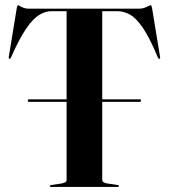

<svg xmlns="http://www.w3.org/2000/svg" viewBox="-20 -734 663 754"><path d="M89 -339Q89 -341.5 90.2 -342.8Q91.5 -344 94 -344H528.5Q531.5 -344 532.8 -342.8Q534 -341.5 534 -339Q534 -337 532.8 -335.5Q531.5 -334 528.5 -334H94Q91.5 -334 90.2 -335.5Q89 -337 89 -339ZM91.5 -700H527.5Q538 -700 547 -703.2Q556 -706.5 562.8 -710Q569.5 -713.5 572 -713.5Q573.5 -713.5 574.5 -711.8Q575.5 -710 577 -703L608.5 -511Q609.5 -507.5 608.8 -505.5Q608 -503.5 606.5 -503Q605 -502.5 603.2 -503.5Q601.5 -504.5 600.5 -507Q568 -585.5 541 -624.8Q514 -664 489.8 -677Q465.5 -690 442 -690H381.5V-27.5Q381.5 -21.5 386.5 -18.5Q391.5 -15.5 401 -13.5L441.5 -7.5Q447.5 -6.5 447.5 -3.5Q447.5 0 442.5 0H180.5Q178 0 176.8 -1Q175.5 -2 175.5 -3.5Q175.5 -6.5 181.5 -7.5L222 -13.5Q232 -15.5 236.8 -18.5Q241.5 -21.5 241.5 -27.5V-690H181Q158 -690 134 -675.5Q110 -661 82.8 -621.5Q55.5 -582 22.5 -507Q21.5 -504.5 19.8 -503.5Q18 -502.5 16.5 -503Q15 -503.5 14.5 -505.5Q14 -507.5 14.5 -511L46 -703Q47.5 -710 48.8 -711.8Q50 -713.5 51 -713.5Q53 -713.5 58.8 -710Q64.5 -706.5 73 -703.2Q81.5 -700 91.5 -700Z"/></svg>

Font: Fraunces 120pt SemiBold
Style: Regular
Weight: 600
Version: Version 1.000;[b76b70a41]